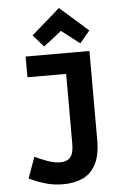

<svg xmlns="http://www.w3.org/2000/svg" viewBox="-63 -818 685 1052"><g transform="rotate(-5 280.0 -292.0)"><path d="M243 190Q190 190 144 176.5Q98 163 55 142L97 26Q126 41 165.5 55Q205 69 237 69Q272 69 291 48Q310 27 310 -28V-411H97V-525H448V-35Q448 50 421 99.5Q394 149 348 169.5Q302 190 243 190ZM203 -571 145 -637 302 -774 457 -637 402 -571 302 -648Z"/></g></svg>

Font: Ubuntu Sans Mono
Style: Regular
Weight: 400
Monospace: yes
Designer: Dalton Maag Ltd
Foundry: Dalton Maag Ltd
Version: Version 1.006